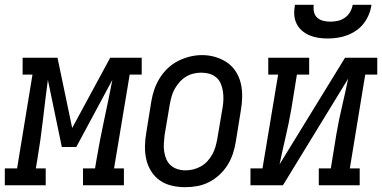

<svg xmlns="http://www.w3.org/2000/svg" viewBox="-67 -770 1588 798"><path d="M-47 0V-70H4L68 -460H27V-530H172L233 -238L391 -530H522V-460H472L407 -70H448V0H278V-70H328L334 -106Q348 -189 366 -272Q384 -355 400 -438L250 -159H190L132 -438Q121 -355 111.5 -272Q102 -189 88 -106L82 -70H123V0Z M702 8Q674 8 646.5 1.5Q619 -5 597.5 -20Q576 -35 561.5 -58Q547 -81 541 -107.5Q535 -134 535.5 -162.5Q536 -191 541 -219L562 -349Q566 -374 574.5 -398.5Q583 -423 597 -445.5Q611 -468 630.5 -486.5Q650 -505 674 -517Q698 -529 723 -535Q748 -541 773 -541Q802 -541 828.5 -533Q855 -525 877 -510Q899 -495 913.5 -472Q928 -449 934 -422.5Q940 -396 939.5 -367.5Q939 -339 934 -311L913 -181Q909 -156 901 -131.5Q893 -107 879 -84.5Q865 -62 845 -43.5Q825 -25 801.5 -13Q778 -1 752.5 3.5Q727 8 702 8ZM704 -62Q720 -62 736.5 -66Q753 -70 768 -78.5Q783 -87 795 -100Q807 -113 815.5 -128.5Q824 -144 828.5 -160Q833 -176 836 -192L858 -322Q861 -339 861.5 -356.5Q862 -374 859.5 -390.5Q857 -407 850.5 -422.5Q844 -438 831.5 -448.5Q819 -459 803 -463.5Q787 -468 769 -468Q753 -468 736.5 -464Q720 -460 705.5 -451Q691 -442 679.5 -429Q668 -416 659.5 -401Q651 -386 646.5 -370Q642 -354 639 -338L617 -208Q615 -191 614 -173.5Q613 -156 615.5 -139.5Q618 -123 624.5 -108Q631 -93 643 -82.5Q655 -72 671 -67Q687 -62 704 -62Z M974 0V-70H1024L1089 -460H1048V-530H1218V-460H1167L1144 -318Q1134 -260 1120.5 -202.5Q1107 -145 1095 -87L1367 -530H1501V-460H1451L1387 -70H1428V0H1258V-70H1308L1331 -212Q1341 -270 1354.5 -327.5Q1368 -385 1380 -443L1109 0ZM1295 -610Q1275 -610 1255.5 -613Q1236 -616 1218.5 -623.5Q1201 -631 1187 -643.5Q1173 -656 1165 -673Q1157 -690 1156 -710Q1155 -730 1159 -750H1237Q1235 -735 1238 -720.5Q1241 -706 1251.5 -696.5Q1262 -687 1276.5 -683.5Q1291 -680 1306 -680Q1322 -680 1337.5 -683.5Q1353 -687 1366.5 -696.5Q1380 -706 1388 -720Q1396 -734 1399 -750H1477Q1474 -729 1466 -709.5Q1458 -690 1445 -673Q1432 -656 1414 -643.5Q1396 -631 1376 -623.5Q1356 -616 1335.5 -613Q1315 -610 1295 -610Z"/></svg>

Font: Iosevka Curly Slab Oblique
Style: Regular
Weight: 400
Italic angle: -9°
Monospace: yes
Designer: Belleve Invis
Foundry: Belleve Invis
Version: Version 11.1.0; ttfautohint (v1.8.3)